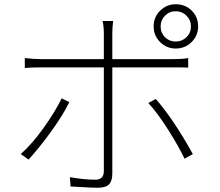

<svg xmlns="http://www.w3.org/2000/svg" viewBox="-20 -855 1040 906"><path d="M809 -659Q839 -659 860 -679.5Q881 -700 881 -730Q881 -760 860 -781Q839 -802 809 -802Q779 -802 758.5 -781Q738 -760 738 -730Q738 -700 758.5 -679.5Q779 -659 809 -659ZM809 -835Q854 -835 884.5 -805Q915 -775 915 -730Q915 -688 884.5 -657Q854 -626 809 -626Q766 -626 735.5 -656.5Q705 -687 705 -730Q705 -775 736 -805Q767 -835 809 -835ZM510 -697V-525V-466V-376V-274V-173V-89V-37Q510 -1 494.5 15Q479 31 440 31Q412 31 334 26L313 25L310 -19Q378 -7 430 -7Q470 -7 470 -48V-103V-191V-294V-396V-479V-525V-698Q470 -730 464 -756H514Q510 -728 510 -697ZM172 -576H428H550H664H753H800Q839 -576 868 -581V-536Q857 -537 835 -537H801H551H429H314H223H173Q122 -537 97 -534V-581Q142 -576 172 -576ZM115 -102 78 -128Q132 -176 186.5 -252.5Q241 -329 271 -391L307 -373Q279 -315 224.5 -239Q170 -163 115 -102ZM890 -128 851 -106Q822 -166 773 -243.5Q724 -321 680 -369L715 -388Q797 -295 890 -128Z"/></svg>

Font: Merged Yaku Han JP ExtraLight
Style: Regular
Weight: 250
Designer: Ryoko NISHIZUKA 西塚涼子 (kana, bopomofo & ideographs); Paul D. Hunt (Latin, Greek & Cyrillic); Sandoll Communications 산돌커뮤니
Foundry: Adobe
Version: Version 2.004